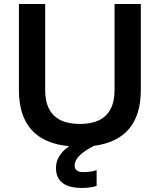

<svg xmlns="http://www.w3.org/2000/svg" viewBox="-20 -718 787 946"><path d="M320.8 2.4Q73.2 -21 73.2 -274.4V-698.2H202.6V-274.4Q202.6 -107.4 373.5 -107.4Q544.4 -107.4 544.4 -274.4V-698.2H673.8V-274.4Q673.8 -29.8 442.9 0.5Q347.7 49.3 347.7 96.7Q347.7 129.9 389.2 129.9Q430.7 129.9 456.1 120.1V198.2Q426.3 208 383.3 208Q255.9 208 255.9 108.9Q255.9 46.9 320.8 2.4Z"/></svg>

Font: Voltera
Style: Bold
Weight: 700
Designer: Bernd Montag
Version: Version 1.301